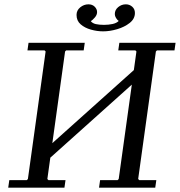

<svg xmlns="http://www.w3.org/2000/svg" viewBox="-20 -868 832 888"><path d="M184 -113 192 -179 616 -559 608 -493ZM286 -635 281 -630 199 -40 204 -35H283L278 0H18L23 -35H104L109 -40L191 -630L186 -635H107L112 -670H372L367 -635ZM706 -635 701 -630 619 -40 624 -35H703L698 0H438L443 -35H524L529 -40L611 -630L606 -635H527L532 -670H792L787 -635ZM457 -723Q429 -723 400.5 -731Q372 -739 353 -755.5Q334 -772 334 -799Q334 -820 351 -834Q368 -848 389 -848Q407 -848 418 -837Q429 -826 429 -812Q429 -799 418.5 -787Q408 -775 400 -770Q408 -760 423.5 -756.5Q439 -753 461 -753Q482 -753 500.5 -757Q519 -761 529 -771Q522 -776 516.5 -785Q511 -794 511 -803Q511 -822 526.5 -835Q542 -848 562 -848Q579 -848 591.5 -837Q604 -826 604 -808Q604 -781 580 -762Q556 -743 522 -733Q488 -723 457 -723Z"/></svg>

Font: Brygada 1918
Style: Italic
Weight: 400
Italic angle: -8°
Designer: Mateusz Machalski | Borys Kosmynka | Przemek Hoffer
Foundry: NIEPODLEGLA 2018
Version: Version 3.006